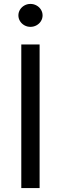

<svg xmlns="http://www.w3.org/2000/svg" viewBox="-20 -953 309 973"><path d="M180.7 0H87.9V-727.5H180.7ZM73.2 -875Q73.2 -890.6 81.5 -904.1Q89.8 -917.5 103.8 -925.3Q117.7 -933.1 134.3 -933.1Q150.9 -933.1 165 -925.3Q179.2 -917.5 187.5 -904.1Q195.8 -890.6 195.8 -875Q195.8 -859.4 187.5 -845.9Q179.2 -832.5 165 -824.7Q150.9 -816.9 134.3 -816.9Q117.7 -816.9 103.8 -824.7Q89.8 -832.5 81.5 -845.9Q73.2 -859.4 73.2 -875Z"/></svg>

Font: Inter RS Variable
Style: Regular
Weight: 400
Designer: Rasmus Andersson (customised by Maria Ramos and Noel Pretorius)
Foundry: rsms
Version: Version 3.001;Glyphs 3.2.3 (3260)